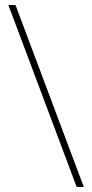

<svg xmlns="http://www.w3.org/2000/svg" viewBox="-20 -734 362 754"><path d="M41 -714H13L281 0H309Z"/></svg>

Font: Noto Sans Arabic Thin
Style: Regular
Weight: 100
Designer: Monotype Design Team, Nadine Chahine, Nizar Qandah and Khaled Hosny
Foundry: Monotype Imaging Inc.
Version: Version 2.012